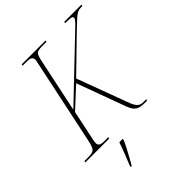

<svg xmlns="http://www.w3.org/2000/svg" viewBox="-271 -846 1199 1199"><g transform="rotate(-45 328.0 -246.5)"><path d="M-12 0 -10 -10H28Q62 -10 74.5 -22.5Q87 -35 96 -77L218 -655Q221 -667 221 -674Q221 -689 211 -696.5Q201 -704 176 -704H138L140 -714H351L349 -704H312Q278 -704 265.5 -696Q253 -688 245 -651L168 -286L541 -642Q559 -659 568 -670Q577 -681 577 -689Q577 -699 561.5 -701.5Q546 -704 513 -704L516 -714H668L665 -704Q647 -704 635 -701.5Q623 -699 609.5 -689.5Q596 -680 573.5 -658.5Q551 -637 511 -599L318 -411L447 -64Q459 -35 472.5 -22.5Q486 -10 512 -10H536L534 0H509Q473 0 452.5 -12.5Q432 -25 418 -61L297 -390L165 -268L126 -83Q123 -69 121 -58.5Q119 -48 119 -39Q119 -24 129.5 -17Q140 -10 164 -10H201L199 0ZM169 213Q182 181 198.5 139Q215 97 227 61H257L256 71Q247 92 232.5 120Q218 148 203 175Q188 202 177 221H169Z"/></g></svg>

Font: Noto Serif Display SemiCondensed Thin
Style: Italic
Weight: 100
Width: 4
Italic angle: -12°
Designer: Monotype Design Team
Foundry: Monotype Imaging Inc.
Version: Version 2.009